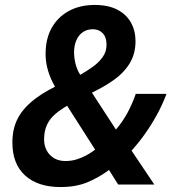

<svg xmlns="http://www.w3.org/2000/svg" viewBox="-20 -745 704 775"><path d="M224 10Q133 10 81.5 -36.5Q30 -83 30 -170Q30 -222 49 -261.5Q68 -301 106 -333.5Q144 -366 202 -395Q184 -426 174 -459.5Q164 -493 164 -527Q164 -589 189 -633Q214 -677 258.5 -701Q303 -725 362 -725Q417 -725 453.5 -706Q490 -687 508.5 -654Q527 -621 527 -579Q527 -529 504.5 -491Q482 -453 442.5 -424.5Q403 -396 351 -371L448 -222Q476 -255 495 -290.5Q514 -326 528 -366H652Q635 -321 613 -281Q591 -241 565.5 -205Q540 -169 511 -137L603 0H457L420 -59Q380 -29 333.5 -9.5Q287 10 224 10ZM244 -95Q268 -95 289 -101.5Q310 -108 328.5 -118Q347 -128 364 -141L251 -318Q225 -303 203.5 -285Q182 -267 170 -242Q158 -217 158 -182Q158 -158 168 -138.5Q178 -119 197.5 -107Q217 -95 244 -95ZM304 -443Q330 -458 354 -475Q378 -492 394 -514Q410 -536 410 -565Q410 -595 394.5 -611Q379 -627 355 -627Q331 -627 314 -615Q297 -603 288 -582Q279 -561 279 -534Q279 -509 285.5 -485Q292 -461 304 -443Z"/></svg>

Font: Noto Sans Display SemiBold
Style: Italic
Weight: 600
Italic angle: -12°
Designer: Monotype Design Team
Foundry: Monotype Imaging Inc.
Version: Version 2.003